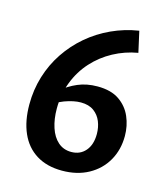

<svg xmlns="http://www.w3.org/2000/svg" viewBox="-103 -748 723 835"><g transform="rotate(15 258.5 -330.5)"><path d="M309 -387Q370 -387 407 -361.5Q444 -336 461.5 -295.5Q479 -255 479 -209Q479 -147 451 -98Q423 -49 372 -21Q321 7 253 7Q185 7 137.5 -22.5Q90 -52 66 -106.5Q42 -161 42 -235Q42 -301 60.5 -361.5Q79 -422 113.5 -473.5Q148 -525 195 -565Q242 -605 299.5 -631.5Q357 -658 421 -668L442 -574Q384 -564 333 -536.5Q282 -509 243.5 -466.5Q205 -424 183.5 -368.5Q162 -313 162 -248Q162 -201 174.5 -163Q187 -125 211.5 -103.5Q236 -82 271 -82Q311 -82 335 -110Q359 -138 359 -186Q359 -216 348.5 -242Q338 -268 315.5 -284.5Q293 -301 257 -301Q225 -301 184 -286Q143 -271 117 -241L95 -269Q119 -300 150 -326.5Q181 -353 220.5 -370Q260 -387 309 -387Z"/></g></svg>

Font: Ysabeau Office
Style: Bold
Weight: 700
Designer: Christian Thalmann (Catharsis Fonts)
Version: Version 2.001;gftools[0.9.30]; featfreeze: tnum,lnum,ss02